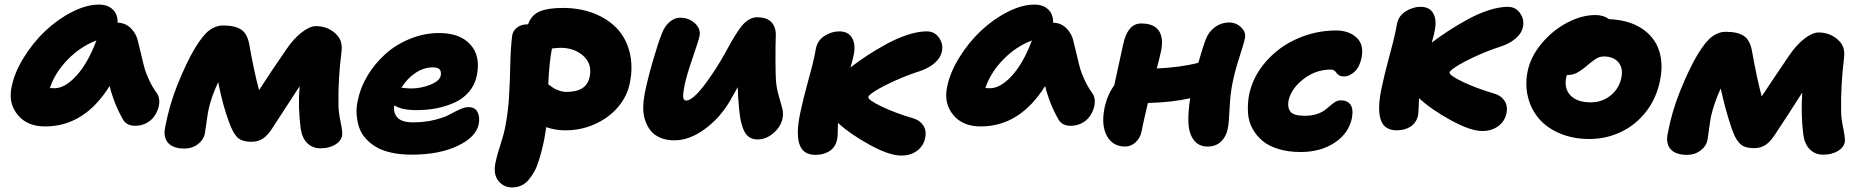

<svg xmlns="http://www.w3.org/2000/svg" viewBox="-20 -612 8197 844"><path d="M178.2 -56.2Q99.1 -56.2 57.6 -107.2Q16.1 -158.2 30.8 -229Q43.5 -293 84.5 -359.1Q125.5 -425.3 179.2 -476.1Q232.9 -526.9 296.4 -559.3Q359.9 -591.8 415 -591.8Q452.6 -591.8 475.1 -571Q497.6 -550.3 497.1 -512.2Q532.2 -511.7 556.4 -486.8Q580.6 -461.9 586.9 -428.2Q591.8 -410.6 601.3 -369.4Q610.8 -328.1 616.2 -309.3Q621.6 -290.5 635.5 -260.3Q649.4 -230 668.9 -203.1Q678.2 -190.4 679.9 -172.1Q681.6 -153.8 675 -134.3Q668.5 -114.7 655.8 -97.7Q643.1 -80.6 621.6 -69.8Q600.1 -59.1 574.2 -59.1Q535.6 -59.1 520 -87.9Q481 -156.2 461.9 -233.9Q351.1 -56.2 178.2 -56.2ZM219.2 -224.1Q265.6 -224.1 315.9 -279.1Q366.2 -334 403.8 -434.1Q333 -407.2 277.3 -349.9Q221.7 -292.5 199.2 -225.1Q202.1 -225.1 209 -224.6Q215.8 -224.1 219.2 -224.1Z M792 41Q741.2 41 719 16.1Q696.8 -8.8 706.1 -53.2Q724.6 -150.9 759.8 -238.8Q800.8 -340.3 836.2 -398.9Q871.6 -457.5 900.1 -478.8Q928.7 -500 960.9 -500Q1012.7 -500 1039.8 -482.2Q1066.9 -464.4 1075.7 -417Q1095.7 -302.2 1118.7 -215.8Q1178.7 -308.6 1238.8 -395Q1270 -441.4 1305.7 -469.2Q1341.3 -497.1 1368.7 -497.1Q1415.5 -497.1 1449.7 -469.2Q1469.7 -452.1 1477.1 -433.1Q1484.4 -414.1 1481 -382.8Q1465.8 -264.2 1467.8 -149.9Q1467.8 -120.6 1477.3 -75.2Q1486.8 -29.8 1483.9 -15.1Q1478.5 9.3 1452.1 24.7Q1425.8 40 1388.7 40Q1354.5 40 1331.3 17.8Q1308.1 -4.4 1301.8 -46.9Q1289.6 -137.7 1296.9 -232.9Q1210.9 -100.1 1174.8 -44.9Q1156.7 -17.1 1135.7 -2.9Q1114.7 11.2 1085.9 11.2Q1042 11.2 1022.5 -9Q1002.9 -29.3 985.8 -78.1Q961.4 -141.1 939 -251Q906.7 -180.7 896 -127Q891.6 -103.5 887 -69.3Q882.3 -35.2 880.9 -26.9Q875 2.9 849.9 22Q824.7 41 792 41Z M1789.6 67.9Q1740.7 67.9 1700.7 59.1Q1660.6 50.3 1633.5 34.2Q1606.4 18.1 1586.7 -4.2Q1566.9 -26.4 1558.3 -53Q1549.8 -79.6 1547.6 -109.6Q1545.4 -139.6 1553.2 -171.9Q1564 -227.1 1595.9 -280Q1627.9 -333 1674.1 -374.5Q1720.2 -416 1782.5 -441.4Q1844.7 -466.8 1910.6 -466.8Q2001.5 -466.8 2047.4 -416.5Q2093.3 -366.2 2076.2 -280.8Q2067.9 -239.3 2041.7 -208.5Q2015.6 -177.7 1977.8 -160.9Q1939.9 -144 1898.4 -136Q1856.9 -127.9 1810.5 -127.9Q1745.1 -127.9 1713.4 -148.9Q1707.5 -116.7 1726.8 -95.5Q1746.1 -74.2 1794.4 -74.2Q1846.2 -74.2 1889.2 -84.7Q1932.1 -95.2 1954.6 -107.7Q1977.1 -120.1 1999.8 -130.6Q2022.5 -141.1 2038.6 -141.1Q2068.4 -141.1 2079.3 -119.1Q2090.3 -97.2 2084.5 -66.9Q2072.8 -8.8 1991.2 29.5Q1909.7 67.9 1789.6 67.9ZM1883.3 -315.9Q1843.3 -315.9 1806.6 -291.7Q1770 -267.6 1744.6 -226.1Q1773.9 -223.1 1786.6 -223.1Q1830.6 -223.1 1871.6 -239.5Q1912.6 -255.9 1917.5 -279.8Q1920.4 -298.3 1912.4 -307.1Q1904.3 -315.9 1883.3 -315.9Z M2230.5 211.9Q2194.3 211.9 2170.9 183.1Q2147.5 154.3 2158.2 102.1Q2164.6 70.3 2179.2 26.1Q2193.8 -18.1 2200.2 -50.8Q2213.4 -116.2 2217.5 -185.3Q2221.7 -254.4 2223.1 -327.6Q2224.6 -400.9 2231.4 -455.1Q2234.4 -476.6 2252.7 -490.7Q2271 -504.9 2296.4 -504.9H2301.3Q2315.4 -545.9 2351.8 -561.5Q2388.2 -577.1 2454.1 -577.1Q2529.8 -577.1 2591.3 -553Q2652.8 -528.8 2692.6 -486.3Q2732.4 -443.8 2747.8 -382.3Q2763.2 -320.8 2749 -249Q2737.8 -189.9 2697.3 -142.1Q2656.7 -94.2 2595.7 -66.7Q2534.7 -39.1 2465.3 -39.1Q2419.9 -39.1 2381.3 -53.2Q2380.4 -46.9 2373 -2.9Q2367.2 26.4 2361.8 47.6Q2356.4 68.8 2347.9 95.9Q2339.4 123 2328.9 141.8Q2318.4 160.6 2304.4 177.7Q2290.5 194.8 2271.7 203.4Q2252.9 211.9 2230.5 211.9ZM2442.4 -401.9Q2436 -401.9 2424.1 -400.6Q2412.1 -399.4 2406.2 -398.9Q2394 -335.9 2390.1 -241.2Q2406.2 -229.5 2413.3 -224.9Q2420.4 -220.2 2437 -214.1Q2453.6 -208 2470.2 -208Q2560.1 -208 2572.3 -275.9Q2583.5 -330.6 2544.4 -366.2Q2505.4 -401.9 2442.4 -401.9Z M2944.3 4.9Q2909.7 4.9 2883.1 -6.3Q2856.4 -17.6 2840.8 -36.9Q2825.2 -56.2 2816.2 -82.3Q2807.1 -108.4 2807.6 -138.7Q2808.1 -168.9 2814 -201.2Q2827.1 -265.6 2849.9 -344.2Q2872.6 -422.9 2889.2 -463.9Q2901.4 -497.1 2923.6 -515.6Q2945.8 -534.2 2969.2 -534.2Q3008.8 -534.2 3034.9 -509.5Q3061 -484.9 3055.2 -454.1Q3051.8 -436 3024.9 -358.4Q2998 -280.8 2989.3 -236.8Q2980 -190.4 2984.4 -178.7Q2987.8 -170.4 2996.1 -169.9Q3032.7 -169.9 3108.4 -283.2Q3127 -309.6 3147 -343.3Q3167 -377 3180.7 -402.6Q3194.3 -428.2 3210.4 -454.3Q3226.6 -480.5 3240.2 -497.6Q3253.9 -514.6 3271.5 -525.4Q3289.1 -536.1 3308.1 -536.1Q3352.5 -536.1 3372.6 -512.7Q3392.6 -489.3 3390.1 -451.2Q3388.7 -413.6 3388.9 -347.7Q3389.2 -281.7 3391.1 -255.9Q3394 -221.7 3403.6 -189.9Q3413.1 -158.2 3418.7 -136Q3424.3 -113.8 3419.9 -91.8Q3412.6 -55.2 3380.1 -27.1Q3347.7 1 3310.1 1Q3287.6 1 3272.2 -10Q3256.8 -21 3247.6 -44.2Q3238.3 -67.4 3233.6 -96.2Q3229 -125 3226.1 -168Q3225.1 -176.8 3224.6 -187Q3224.1 -197.3 3223.9 -209.7Q3223.6 -222.2 3223.1 -229Q3219.2 -221.2 3188 -167Q3144 -92.3 3076.9 -43.7Q3009.8 4.9 2944.3 4.9Z M3564.9 68.8Q3509.3 68.8 3493.9 21Q3478.5 -26.9 3498.5 -119.1Q3509.3 -171.9 3532 -254.4Q3554.7 -336.9 3559.6 -361.8Q3564.5 -389.2 3566.9 -399.9Q3573.7 -434.6 3604.7 -454.3Q3635.7 -474.1 3668.9 -474.1Q3709 -474.1 3725.6 -445.1Q3742.2 -416 3732.9 -371.1Q3726.1 -340.3 3718.8 -315.9Q3753.9 -342.8 3791 -367.2Q3828.1 -391.6 3874.5 -417.2Q3920.9 -442.9 3968.3 -458.5Q4015.6 -474.1 4053.7 -474.1Q4088.4 -474.1 4107.7 -446.3Q4127 -418.5 4120.6 -387.2Q4115.2 -357.9 4088.6 -335Q4062 -312 4024.9 -299.8Q3966.8 -281.2 3912.1 -256.3Q3857.4 -231.4 3827.6 -212.4Q3797.9 -193.4 3796.9 -186Q3793.9 -173.3 3855 -144Q3916 -114.7 3994.6 -91.8Q4022.5 -84 4038.1 -61.3Q4053.7 -38.6 4046.9 -5.9Q4039.6 29.8 4011.2 50.8Q3982.9 71.8 3941.9 71.8Q3889.2 71.8 3803.5 24.9Q3717.8 -22 3663.6 -71.8Q3663.1 -59.6 3662.8 -44.2Q3662.6 -28.8 3662.1 -18.3Q3661.6 -7.8 3659.7 1Q3652.8 34.7 3627 51.8Q3601.1 68.8 3564.9 68.8Z M4290.5 -56.2Q4211.4 -56.2 4169.9 -107.2Q4128.4 -158.2 4143.1 -229Q4155.8 -293 4196.8 -359.1Q4237.8 -425.3 4291.5 -476.1Q4345.2 -526.9 4408.7 -559.3Q4472.2 -591.8 4527.3 -591.8Q4564.9 -591.8 4587.4 -571Q4609.9 -550.3 4609.4 -512.2Q4644.5 -511.7 4668.7 -486.8Q4692.9 -461.9 4699.2 -428.2Q4704.1 -410.6 4713.6 -369.4Q4723.1 -328.1 4728.5 -309.3Q4733.9 -290.5 4747.8 -260.3Q4761.7 -230 4781.2 -203.1Q4790.5 -190.4 4792.2 -172.1Q4793.9 -153.8 4787.4 -134.3Q4780.8 -114.7 4768.1 -97.7Q4755.4 -80.6 4733.9 -69.8Q4712.4 -59.1 4686.5 -59.1Q4647.9 -59.1 4632.3 -87.9Q4593.3 -156.2 4574.2 -233.9Q4463.4 -56.2 4290.5 -56.2ZM4331.5 -224.1Q4377.9 -224.1 4428.2 -279.1Q4478.5 -334 4516.1 -434.1Q4445.3 -407.2 4389.6 -349.9Q4334 -292.5 4311.5 -225.1Q4314.5 -225.1 4321.3 -224.6Q4328.1 -224.1 4331.5 -224.1Z M4925.8 32.2Q4871.6 32.2 4845.9 -14.2Q4820.3 -60.5 4835 -136.2Q4847.2 -194.3 4877.9 -236.8Q4913.1 -397 4918 -419.9Q4926.3 -459.5 4945.3 -484.1Q4964.4 -508.8 4996.6 -508.8Q5052.2 -508.8 5074 -477.1Q5095.7 -445.3 5084 -388.2Q5074.2 -343.8 5064.9 -311Q5171.4 -315.9 5247.6 -335.9Q5266.1 -402.3 5281.7 -441.9Q5293.9 -473.1 5321.5 -493.2Q5349.1 -513.2 5382.8 -513.2Q5413.6 -513.2 5435.5 -492.2Q5457.5 -471.2 5452.6 -444.8Q5449.2 -425.3 5428.5 -361.6Q5407.7 -297.9 5397.9 -247.1Q5387.7 -196.8 5385 -134Q5382.3 -71.3 5377 -45.9Q5370.6 -12.2 5347.7 10Q5324.7 32.2 5288.6 32.2Q5249 32.2 5227.5 3.4Q5206.1 -25.4 5204.1 -72.5Q5202.1 -119.6 5211.9 -180.2Q5136.7 -162.6 5025.9 -159.2Q5023.9 -150.4 5014.4 -109.6Q5004.9 -68.8 4998.5 -36.1Q4993.2 -6.8 4972.7 12.7Q4952.1 32.2 4925.8 32.2Z M5697.3 56.2Q5644 56.2 5601.3 43.5Q5558.6 30.8 5531 8.1Q5503.4 -14.6 5486.1 -45.9Q5468.8 -77.1 5466.1 -114.3Q5463.4 -151.4 5470.2 -192.9Q5486.8 -275.4 5544.7 -341.3Q5602.5 -407.2 5683.8 -442.6Q5765.1 -478 5853.5 -478Q5908.7 -478 5942.6 -447.3Q5976.6 -416.5 5965.3 -358.9Q5957.5 -318.8 5935.1 -297.4Q5912.6 -275.9 5887.2 -275.9Q5875.5 -275.9 5867.2 -280.5Q5858.9 -285.2 5855.5 -291Q5852.1 -296.9 5845.5 -301.5Q5838.9 -306.2 5830.1 -306.2Q5763.7 -306.2 5709.5 -264.2Q5655.3 -222.2 5644 -168.9Q5638.7 -138.2 5653.1 -120.6Q5667.5 -103 5716.3 -103Q5744.6 -103 5766.8 -110.1Q5789.1 -117.2 5802.2 -127Q5815.4 -136.7 5826.4 -146.7Q5837.4 -156.7 5849.1 -163.8Q5860.8 -170.9 5874.5 -170.9Q5903.3 -170.9 5916.7 -151.6Q5930.2 -132.3 5922.4 -90.8Q5907.2 -23.9 5845.7 16.1Q5784.2 56.2 5697.3 56.2Z M6120.1 -39.1Q6064.5 -39.1 6049.1 -86.9Q6033.7 -134.8 6053.7 -227.1Q6064.5 -279.8 6086.7 -362.3Q6108.9 -444.8 6113.8 -470.2Q6118.2 -496.1 6121.1 -507.8Q6127.9 -542.5 6159.4 -562.3Q6190.9 -582 6224.1 -582Q6264.2 -582 6280.3 -553.2Q6296.4 -524.4 6287.1 -479Q6285.2 -465.3 6273.9 -424.8Q6308.6 -451.2 6345.9 -475.6Q6383.3 -500 6429.7 -525.6Q6476.1 -551.3 6523.2 -566.7Q6570.3 -582 6607.9 -582Q6642.6 -582 6661.9 -554.2Q6681.2 -526.4 6674.8 -495.1Q6669.4 -465.8 6642.8 -443.1Q6616.2 -420.4 6579.1 -408.2Q6521 -389.6 6466.6 -364.5Q6412.1 -339.4 6382.6 -320.3Q6353 -301.3 6352.1 -293.9Q6349.1 -281.2 6410.2 -252.2Q6471.2 -223.1 6549.8 -200.2Q6577.6 -192.4 6593.3 -169.4Q6608.9 -146.5 6602.1 -113.8Q6594.7 -78.6 6565.9 -57.4Q6537.1 -36.1 6496.1 -36.1Q6443.8 -36.1 6357.9 -83.3Q6272 -130.4 6217.8 -180.2Q6215.8 -117.7 6213.9 -106.9Q6207 -73.2 6181.6 -56.2Q6156.2 -39.1 6120.1 -39.1Z M6966.3 -1Q6895.5 -1 6838.4 -24.9Q6781.2 -48.8 6746.1 -89.1Q6710.9 -129.4 6697 -184.1Q6683.1 -238.8 6695.3 -298.8Q6708 -362.3 6756.1 -420.2Q6804.2 -478 6868.4 -512Q6932.6 -545.9 6992.7 -545.9Q7028.8 -545.9 7052.7 -527.8Q7138.7 -524.4 7195.1 -488Q7251.5 -451.7 7272 -392.6Q7292.5 -333.5 7277.3 -258.8Q7262.2 -181.2 7216.6 -122.1Q7170.9 -63 7105.7 -32Q7040.5 -1 6966.3 -1ZM6864.7 -272Q6855 -222.2 6884 -192.1Q6913.1 -162.1 6972.7 -162.1Q7022.5 -162.1 7060.1 -192.4Q7097.7 -222.7 7107.4 -271Q7115.7 -313 7094 -338.4Q7072.3 -363.8 7029.3 -363.8Q7024.4 -363.8 7019.5 -362.8Q7014.6 -361.8 7010.7 -360.8Q7006.8 -359.9 7001.5 -356.9Q6996.1 -354 6993.2 -352.1Q6990.2 -350.1 6983.6 -345.2Q6977.1 -340.3 6974.1 -338.1Q6971.2 -335.9 6963.1 -329.3Q6955.1 -322.8 6951.7 -319.8Q6925.8 -298.3 6908.4 -290.3Q6891.1 -282.2 6867.7 -282.2Q6866.2 -276.4 6864.7 -272Z M7397 68.8Q7346.2 68.8 7324 44.2Q7301.8 19.5 7311 -24.9Q7329.1 -121.6 7365.2 -210.9Q7406.2 -312.5 7441.7 -371.1Q7477.1 -429.7 7505.6 -450.9Q7534.2 -472.2 7566.4 -472.2Q7618.2 -472.2 7645.3 -454.3Q7672.4 -436.5 7681.2 -389.2Q7702.1 -271 7724.1 -188Q7753.4 -232.9 7844.2 -367.2Q7875.5 -413.6 7911.1 -441.4Q7946.8 -469.2 7974.1 -469.2Q8020.5 -469.2 8055.2 -440.9Q8075.2 -423.8 8082.3 -405Q8089.4 -386.2 8085.9 -355Q8071.3 -239.7 8073.2 -122.1Q8073.2 -92.8 8082.8 -47.1Q8092.3 -1.5 8089.4 13.2Q8084 37.6 8057.6 52.7Q8031.2 67.9 7994.1 67.9Q7960 67.9 7936.8 45.7Q7913.6 23.4 7907.2 -19Q7896 -105 7902.3 -205.1Q7840.8 -107.9 7780.3 -17.1Q7762.2 10.7 7741.2 24.9Q7720.2 39.1 7691.4 39.1Q7668 39.1 7651.9 33.7Q7635.7 28.3 7624.5 15.1Q7613.3 2 7606.7 -11.7Q7600.1 -25.4 7591.3 -49.8Q7564.5 -128.9 7543.9 -223.1Q7514.2 -158.2 7501 -99.1Q7496.6 -75.2 7492.2 -41.3Q7487.8 -7.3 7486.3 1Q7480.5 30.8 7455.1 49.8Q7429.7 68.8 7397 68.8Z"/></svg>

Font: Shantell Sans Bouncy
Style: Italic
Weight: 800
Italic angle: -11.31°
Designer: Stephen Nixon, Anya Danilova, Shantell Martin
Foundry: Arrow Type
Version: Version 1.006;[9816181b4]